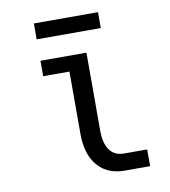

<svg xmlns="http://www.w3.org/2000/svg" viewBox="-81 -787 764 861"><g transform="rotate(-10 301.0 -356.5)"><path d="M130.9 -644.5H422.9V-716.8H130.9ZM419.4 3.9H533.2V-72.3H428.2C400.4 -72.3 378.4 -81.5 362.8 -103C347.7 -123.5 340.3 -153.8 340.3 -194.3V-546.9H130.9V-476.6H250.5V-194.3C250.5 -131.3 265.1 -82.5 294.9 -47.9C325.7 -11.7 367.7 3.9 419.4 3.9Z"/></g></svg>

Font: Hack
Style: Regular
Weight: 400
Monospace: yes
Designer: Christopher Simpkins
Foundry: Christopher Simpkins
Version: Version 2.010